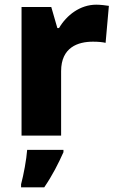

<svg xmlns="http://www.w3.org/2000/svg" viewBox="-20 -579 501 820"><path d="M391 -559C322 -559 264 -514 232 -459H225L199 -549H72V0H241V-275C241 -377 313 -401 377 -401C400 -401 419 -399 431 -396L445 -554C433 -556 409 -559 391 -559ZM251 71V61H96C93 102 81 167 70 208V221H169C205 168 229 120 251 71Z"/></svg>

Font: Noto Sans Bengali UI ExtraBold
Style: Regular
Weight: 800
Designer: Jelle Bosma - Monotype Design Team
Foundry: Monotype Imaging Inc.
Version: Version 2.003